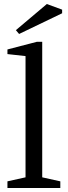

<svg xmlns="http://www.w3.org/2000/svg" viewBox="-20 -935 337 955"><path d="M17 0V-33L107 -53V-656L17 -666V-689L163 -727H190V-53L280 -33V0ZM75 -766 59 -785 213 -915 289 -887V-869Z"/></svg>

Font: Manuale
Style: Regular
Weight: 400
Designer: Eduardo Tunni / Pablo Cosgaya
Foundry: Eduardo Tunni / Pablo Cosgaya
Version: Version 1.002